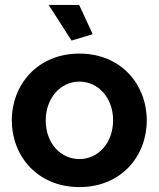

<svg xmlns="http://www.w3.org/2000/svg" viewBox="-20 -751 646 781"><path d="M178 -731 271 -586 357 -612 302 -731ZM28 -261C28 -117 132 10 303 10C474 10 577 -117 577 -261C577 -407 473 -533 303 -533C133 -533 28 -407 28 -261ZM303 -104C226 -104 166 -169 166 -261C166 -352 226 -419 303 -419C380 -419 440 -353 440 -262C440 -170 380 -104 303 -104Z"/></svg>

Font: FIGSv2-sans-serif
Style: Bold
Weight: 700
Designer: Matt McInerney, Pablo Impallari, Rodrigo Fuenzalida,Mirko Velimirovic
Foundry: Matt McInerney, Pablo Impallari, Rodrigo Fuenzalida
Version: Version 4.021;hotconv 1.0.109;makeotfexe 2.5.65596